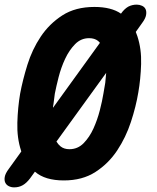

<svg xmlns="http://www.w3.org/2000/svg" viewBox="-58 -770 678 830"><path d="M218 10Q137 10 94 -27Q93 -27 93 -28L72 1Q57 21 40.5 30.5Q24 40 3 40Q-9 40 -19.5 35Q-30 30 -35 20Q-40 10 -37.5 -5Q-35 -20 -20 -40L34 -115Q34 -117 33 -119Q15 -174 17 -240Q19 -306 29 -365Q40 -424 60.5 -490Q81 -556 118 -611.5Q155 -667 211.5 -703.5Q268 -740 350 -740Q423 -740 465 -711Q479 -731 496 -741Q513 -750 533 -750Q545 -750 556 -745Q567 -740 571.5 -730Q576 -720 573.5 -705Q571 -690 556 -670L529 -632Q533 -623 536 -613Q554 -558 552 -493Q550 -428 540 -371Q530 -310 508 -243Q486 -176 448.5 -119.5Q411 -63 354.5 -26.5Q298 10 218 10ZM242 -125Q278 -125 303.5 -151Q329 -177 346 -214.5Q363 -252 373.5 -293Q384 -334 389 -365Q393 -386 397 -412Q399 -432 401 -455L186 -158Q194 -145 204 -137Q219 -125 242 -125ZM171 -304 374 -585 366 -593Q351 -605 327 -605Q292 -605 266.5 -579Q241 -553 223.5 -515.5Q206 -478 195.5 -437Q185 -396 179 -365Q176 -345 173 -319Q171 -311 171 -304Z"/></svg>

Font: Maple Mono NL ExtraBold
Style: Italic
Weight: 800
Italic angle: -10°
Monospace: yes
Designer: subframe7536
Version: Version 7.000